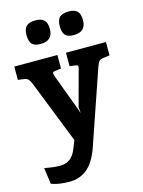

<svg xmlns="http://www.w3.org/2000/svg" viewBox="-151 -797 837 1127"><g transform="rotate(-15 267.5 -233.5)"><path d="M546 -487V-406L502 -400Q487 -397 480 -388.5Q473 -380 465 -357L309 97Q280 177 235.5 213.5Q191 250 129 250Q62 250 18 233L4 134Q61 145 100 145Q169 145 198 71L218 21L69 -357Q61 -378 52 -388.5Q43 -399 28 -401L-11 -406V-487H251V-405L211 -400Q199 -399 199 -389Q199 -384 206 -363L283 -156L295 -122L292 -159L347 -363Q353 -381 353 -389Q353 -399 342 -400L303 -405V-487ZM106 -646Q106 -684 123 -700.5Q140 -717 179 -717Q214 -717 231 -700.5Q248 -684 248 -646Q248 -575 172 -575Q137 -575 121.5 -591.5Q106 -608 106 -646ZM308 -646Q308 -684 325 -700.5Q342 -717 381 -717Q416 -717 432.5 -700.5Q449 -684 449 -646Q449 -610 430.5 -592.5Q412 -575 374 -575Q339 -575 323.5 -591.5Q308 -608 308 -646Z"/></g></svg>

Font: Enriqueta
Style: Bold
Weight: 700
Designer: Viviana Monsalve, Gustavo Ibarra
Foundry: 72Puntos
Version: Version 2.000